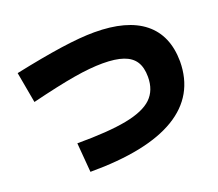

<svg xmlns="http://www.w3.org/2000/svg" viewBox="-110 -815 1084 953"><g transform="rotate(-20 432.0 -338.5)"><path d="M645.5 -362.3Q645.5 -412.1 626 -442.6Q606.4 -473.1 564.9 -487.5Q523.4 -502 456.1 -502Q390.6 -502 303.5 -487.3Q216.3 -472.7 73.2 -437.5L43.9 -600.6Q189.9 -631.3 293.5 -646.2Q397 -661.1 469.7 -661.1Q642.1 -661.1 731.2 -589.6Q820.3 -518.1 821.3 -379.9Q820.3 -200.2 667.7 -108.4Q515.1 -16.6 215.8 -16.6L203.1 -171.9Q368.2 -171.9 464.1 -190.4Q560.1 -209 602.8 -250.2Q645.5 -291.5 645.5 -362.3Z"/></g></svg>

Font: Pretendard GOV Black
Style: Regular
Weight: 900
Designer: Base glyphs from Inter by Rasmus Andersson; Hangeul glyphs from Noto Sans CJK(Source Han Sans) by Jang Soo-young and Kan
Foundry: Kil Hyung-jin
Version: Version 1.309